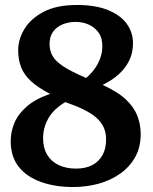

<svg xmlns="http://www.w3.org/2000/svg" viewBox="-20 -737 614 771"><path d="M273 14Q201 14 144 -6.5Q87 -27 55 -67.5Q23 -108 23 -170Q23 -207 37.5 -242.5Q52 -278 86.5 -308.5Q121 -339 181 -360Q133 -385 105 -410.5Q77 -436 65 -466.5Q53 -497 53 -535Q53 -579 78 -620.5Q103 -662 155 -689.5Q207 -717 289 -717Q364 -717 414 -696.5Q464 -676 489 -641.5Q514 -607 514 -563Q514 -524 498.5 -493Q483 -462 456 -438Q429 -414 392 -396Q452 -369 485 -338Q518 -307 531.5 -272Q545 -237 545 -199Q545 -146 523 -106.5Q501 -67 463 -40Q425 -13 376.5 0.5Q328 14 273 14ZM285 -60Q323 -60 349.5 -73.5Q376 -87 391 -113Q406 -139 406 -177Q406 -206 395.5 -227.5Q385 -249 365 -266Q345 -283 314 -298Q283 -313 242 -327Q194 -298 173.5 -260.5Q153 -223 153 -182Q153 -143 169.5 -115.5Q186 -88 216 -74Q246 -60 285 -60ZM326 -424Q356 -449 373.5 -482.5Q391 -516 391 -551Q391 -585 376 -606Q361 -627 337 -638Q313 -649 283 -649Q255 -649 231 -639Q207 -629 193 -609.5Q179 -590 179 -560Q179 -534 191 -512.5Q203 -491 235 -470Q267 -449 326 -424Z"/></svg>

Font: Literata 18pt SemiBold
Style: Regular
Weight: 600
Designer: Latin by Veronika Burian and Jose Scaglione. Greek by Irene Vlachou. Cyrillic by Vera Evstafieva.
Foundry: TypeTogether
Version: Version 3.103;gftools[0.9.29]